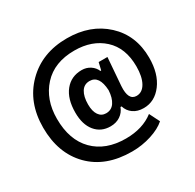

<svg xmlns="http://www.w3.org/2000/svg" viewBox="-177 -934 1254 1232"><g transform="rotate(-30 450.5 -318.5)"><path d="M464 101Q269 101 157 -13Q45 -127 45 -317Q45 -504 161.5 -621Q278 -738 463 -738Q637 -738 748 -635Q859 -532 859 -366Q859 -248 804.5 -175.5Q750 -103 668 -103Q622 -103 591 -125Q560 -147 549 -184H541Q528 -149 497.5 -128.5Q467 -108 425 -108Q355 -108 313.5 -158.5Q272 -209 272 -297Q272 -399 318.5 -456.5Q365 -514 443 -514Q478 -514 505.5 -496Q533 -478 545 -449H551L564 -504H629L613 -298Q606 -194 667 -194Q710 -194 735 -238.5Q760 -283 760 -359Q760 -496 678 -571Q596 -646 465 -646Q316 -646 233 -555Q150 -464 150 -322Q150 -165 236 -78Q322 9 471 9Q596 9 677 -54L715 22Q676 57 607 79Q538 101 464 101ZM442 -195Q482 -195 504 -227.5Q526 -260 529 -316Q523 -428 452 -428Q411 -428 390 -394Q369 -360 369 -302Q369 -251 388.5 -223Q408 -195 442 -195Z"/></g></svg>

Font: Mona Sans
Style: Bold
Weight: 700
Designer: Deni Anggara
Foundry: GitHub
Version: Version 2.000;Glyphs 3.2.3 (3260)